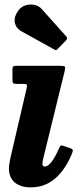

<svg xmlns="http://www.w3.org/2000/svg" viewBox="-20 -811 362 849"><path d="M266 -497 172.5 -115.5Q171 -110.5 169.2 -101Q167.5 -91.5 167.5 -88Q167.5 -74.5 178 -74.5Q192.5 -74.5 208.8 -96.2Q225 -118 240.5 -154Q245 -164.5 248.2 -167Q251.5 -169.5 262 -165.5L292.5 -155Q303 -151 302 -144.8Q301 -138.5 296.5 -127.5Q267 -58 222 -20.2Q177 17.5 116.5 17.5Q71 17.5 45.2 -4.2Q19.5 -26 19.5 -66.5Q19.5 -76.5 22 -90.8Q24.5 -105 26.5 -114.5L97.5 -419.5Q100.5 -432.5 98.5 -436.2Q96.5 -440 83.5 -440H54Q41.5 -440 38.2 -443.2Q35 -446.5 35 -459V-502.5Q35 -514 38.5 -517Q42 -520 53 -520H245.5Q264 -520 266.8 -516.2Q269.5 -512.5 266 -497ZM61.5 -765Q73 -781 92.5 -787.2Q112 -793.5 132 -789.5Q152 -785.5 165 -770.5L272 -651Q281 -642 272.5 -633L235.5 -595Q231.5 -590.5 228.8 -589.5Q226 -588.5 220.5 -592L77.5 -671Q50 -686 45.5 -711.5Q41 -737 61.5 -765Z"/></svg>

Font: Besley* Narrow
Style: Bold Italic
Weight: 700
Width: 4
Italic angle: -13°
Designer: Owen Earl
Foundry: indestructible type*
Version: Version 3.000; ttfautohint (v1.8.3)